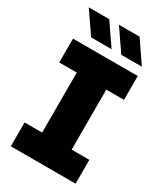

<svg xmlns="http://www.w3.org/2000/svg" viewBox="-218 -989 935 1081"><g transform="rotate(30 249.5 -448.5)"><path d="M39 0V-155H153V-545H39V-700H460V-545H345V-155H460V0ZM320 -757 224 -897H358L454 -757ZM124 -757 28 -897H161L257 -757Z"/></g></svg>

Font: MuseoModerno Thin ExtraBold
Style: Regular
Weight: 800
Version: Version 1.002